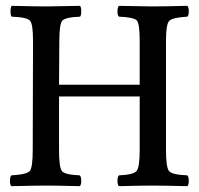

<svg xmlns="http://www.w3.org/2000/svg" viewBox="-20 -635 680 657"><path d="M548 -122Q548 -62 558.5 -49.5Q569 -37 621 -35Q626 -30 626 -16Q626 -2 621 2Q533 0 502 0Q469 0 387 2Q382 -2 382 -16Q382 -30 387 -35Q437 -37 447.5 -50Q458 -63 458 -122V-305H182V-122Q182 -62 192 -49.5Q202 -37 253 -35Q258 -30 258 -16Q258 -2 253 2Q169 0 139 0Q105 0 19 2Q14 -2 14 -16Q14 -30 19 -35Q72 -38 82 -50Q92 -62 92 -122L93 -495Q93 -552 83 -564Q73 -576 20 -578Q16 -582 16 -596Q16 -610 20 -615Q106 -613 139 -613Q168 -613 254 -615Q258 -610 258 -596Q258 -582 254 -578Q203 -576 193 -564Q183 -552 183 -495L182 -345H458V-495Q458 -553 448.5 -564.5Q439 -576 387 -578Q382 -582 382 -596Q382 -610 387 -615Q475 -613 501 -613Q535 -613 621 -615Q626 -610 626 -596Q626 -582 621 -578Q569 -575 558.5 -563Q548 -551 548 -495Z"/></svg>

Font: Linux Libertine Mono O
Style: Mono
Weight: 400
Designer: Philipp H. Poll
Foundry: Philipp H. Poll
Version: Version 5.1.7